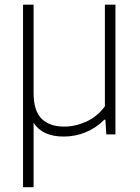

<svg xmlns="http://www.w3.org/2000/svg" viewBox="-20 -560 584 800"><path d="M461 -540.5V0H423L419 -61.5H415Q381 -27 337.2 -9Q293.5 9 245.5 9Q156.5 9 120 -48.5V220H76V-540.5H120V-172.5Q120 -98 153.5 -65.2Q187 -32.5 247.5 -32.5Q293.5 -32.5 339.5 -53.2Q385.5 -74 417 -117V-540.5Z"/></svg>

Font: Encode Sans ExtraLight
Style: Regular
Weight: 275
Designer: Multiple Designers
Foundry: Impallari Type
Version: Version 2.000